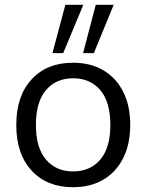

<svg xmlns="http://www.w3.org/2000/svg" viewBox="-20 -773 611 802"><path d="M48 0ZM285 9Q176 9 112 -60.5Q48 -130 48 -251Q48 -372 112 -441.5Q176 -511 285 -511Q358 -511 411.5 -479.5Q465 -448 494.5 -390Q524 -332 524 -251Q524 -171 494.5 -112.5Q465 -54 411.5 -22.5Q358 9 285 9ZM285 -57Q357 -57 399 -106.5Q441 -156 441 -251Q441 -347 399 -396.5Q357 -446 285 -446Q214 -446 172 -396.5Q130 -347 130 -251Q130 -156 172 -106.5Q214 -57 285 -57ZM327 -551 380 -753H455L372 -551ZM199 -551 253 -753H328L244 -551Z"/></svg>

Font: Winston
Style: Regular
Weight: 400
Designer: Original fonts by Vernon Adams / Changes by Cristiano Sobral
Foundry: Original fonts by Vernon Adams / Changes by Cristiano Sobral
Version: Version 2.503;July 17, 2020;FontCreator 13.0.0.2655 64-bit